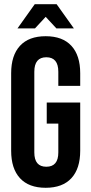

<svg xmlns="http://www.w3.org/2000/svg" viewBox="-20 -882 431 912"><path d="M33 -166V-534Q33 -619 75 -664.5Q117 -710 197 -710Q277 -710 319 -664.5Q361 -619 361 -534V-474H257V-541Q257 -610 200 -610Q143 -610 143 -541V-158Q143 -90 200 -90Q257 -90 257 -158V-295H202V-395H361V-166Q361 -81 319 -35.5Q277 10 197 10Q117 10 75 -35.5Q33 -81 33 -166ZM145 -862H249L331 -747H248L197 -802L146 -747H63Z"/></svg>

Font: kids-team
Style: team
Weight: 400
Designer: Ryoichi Tsunekawa, Thomas Gollenia, Laura Emeder
Foundry: Ryoichi Tsunekawa, Thomas Gollenia, Laura Emeder
Version: Version 2.000